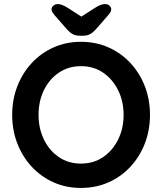

<svg xmlns="http://www.w3.org/2000/svg" viewBox="-20 -916 799 946"><path d="M719 -350Q719 -275 694 -210Q669 -145 623.5 -95.5Q578 -46 515.5 -18Q453 10 379 10Q305 10 243 -18Q181 -46 135.5 -95.5Q90 -145 65 -210Q40 -275 40 -350Q40 -425 65 -490Q90 -555 135.5 -604.5Q181 -654 243 -682Q305 -710 379 -710Q453 -710 515.5 -682Q578 -654 623.5 -604.5Q669 -555 694 -490Q719 -425 719 -350ZM589 -350Q589 -417 562 -471.5Q535 -526 488 -558Q441 -590 379 -590Q317 -590 270 -558Q223 -526 196.5 -472Q170 -418 170 -350Q170 -283 196.5 -228.5Q223 -174 270 -142Q317 -110 379 -110Q441 -110 488 -142Q535 -174 562 -228.5Q589 -283 589 -350ZM362 -822 446 -876Q463 -887 475 -891.5Q487 -896 497 -896Q511 -896 519.5 -888Q528 -880 528 -871Q528 -864 525 -858Q522 -852 513 -841L450 -769Q437 -755 423 -747.5Q409 -740 389 -740H373Q353 -740 339 -747.5Q325 -755 312 -769L249 -841Q240 -852 237 -858Q234 -864 234 -871Q234 -880 243 -888Q252 -896 265 -896Q285 -896 316 -876L400 -822Z"/></svg>

Font: Quicksand Light
Style: Bold
Weight: 700
Version: Version 3.004